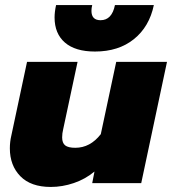

<svg xmlns="http://www.w3.org/2000/svg" viewBox="-20 -725 681 760"><path d="M196 -656Q196 -678 202 -705H345Q342 -693 342 -682Q342 -645 378 -645Q423 -645 435 -705H589Q571 -619 510 -570Q449 -521 356 -521Q278 -521 237 -556.5Q196 -592 196 -656ZM19 -138Q19 -164 25 -189L87 -480H287L230 -213Q226 -197 226 -181Q226 -159 238 -149.5Q250 -140 278 -140Q337 -140 379 -194L440 -480H641L539 0H345L354 -46Q318 -16 272.5 -0.5Q227 15 181 15Q102 15 60.5 -27.5Q19 -70 19 -138Z"/></svg>

Font: Prompt ExtraBold
Style: Italic
Weight: 800
Italic angle: -12°
Designer: Katatrad Team
Foundry: CadsonDemak
Version: Version 1.001